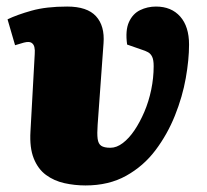

<svg xmlns="http://www.w3.org/2000/svg" viewBox="-20 -552 632 586"><path d="M456 -532Q503 -532 530 -501.5Q557 -471 557 -416Q557 -370 547 -313.5Q537 -257 514 -199.5Q491 -142 454.5 -93.5Q418 -45 365 -15.5Q312 14 241 14Q208 14 176.5 7Q145 0 120.5 -18Q96 -36 83 -68.5Q70 -101 73 -151L86 -387Q87 -399 85 -408Q83 -417 76 -421.5Q69 -426 53 -422L26 -414L3 -493Q32 -507 76.5 -519.5Q121 -532 185 -532Q246 -532 273 -502.5Q300 -473 296 -420L278 -171Q276 -144 278 -128.5Q280 -113 289 -107Q298 -101 317 -101Q336 -101 355 -115.5Q374 -130 390.5 -154.5Q407 -179 420.5 -210.5Q434 -242 441.5 -278Q449 -314 449 -350Q449 -369 444.5 -378.5Q440 -388 432 -392.5Q424 -397 411 -401L368 -416Q362 -459 373.5 -484.5Q385 -510 407.5 -521Q430 -532 456 -532Z"/></svg>

Font: Literata 18pt Black
Style: Italic
Weight: 900
Italic angle: -2°
Designer: Latin by Veronika Burian and Jose Scaglione. Greek by Irene Vlachou. Cyrillic by Vera Evstafieva
Foundry: TypeTogether
Version: Version 3.103;gftools[0.9.29]